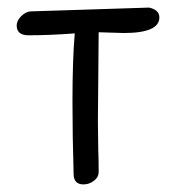

<svg xmlns="http://www.w3.org/2000/svg" viewBox="-20 -486 470 506"><path d="M400 -440Q400 -460 373 -466L61 -456Q47 -455 35.5 -443Q24 -431 24 -419Q24 -393 55 -393Q110 -393 177 -398Q171 -329 171 -219Q171 -127 174 -28Q174 0 200 0Q215 0 227.5 -9.5Q240 -19 240 -33Q240 -69 239 -89L238 -164L240 -401L306 -399Q400 -399 400 -440Z"/></svg>

Font: Patrick Hand SC
Style: Regular
Weight: 400
Designer: Patrick Wagesreiter
Foundry: Patrick Wagesreiter
Version: Version 2.001; ttfautohint (v1.8.2)